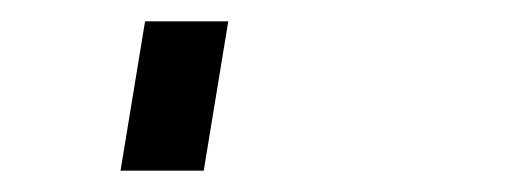

<svg xmlns="http://www.w3.org/2000/svg" viewBox="-20 60 490 180"><path d="M93 220 116 80H194L171 220Z"/></svg>

Font: Iosevka Custom Oblique
Style: Regular
Weight: 400
Italic angle: -9°
Designer: Belleve Invis
Foundry: Belleve Invis
Version: Version 27.0.1